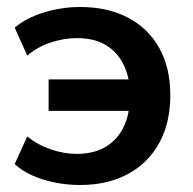

<svg xmlns="http://www.w3.org/2000/svg" viewBox="-20 -519 552 549"><path d="M208 10Q173 10 137.5 3Q102 -4 72 -17.5Q42 -31 22 -50L58 -129Q87 -105 125 -92Q163 -79 199 -79Q244 -79 276.5 -96Q309 -113 328.5 -146.5Q348 -180 351 -228L362 -202H119V-292H362L351 -272Q346 -313 328 -344Q310 -375 278.5 -392.5Q247 -410 199 -410Q163 -410 125 -397.5Q87 -385 58 -360L22 -440Q55 -468 106 -483.5Q157 -499 209 -499Q288 -499 346 -468.5Q404 -438 435.5 -381.5Q467 -325 467 -247Q467 -168 435.5 -110.5Q404 -53 346 -21.5Q288 10 208 10Z"/></svg>

Font: Nunito Sans 12pt ExtraLight
Style: Regular
Weight: 200
Designer: Vernon Adams
Foundry: Vernon Adams
Version: Version 3.101;gftools[0.9.27]